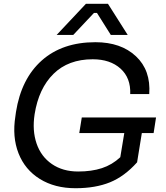

<svg xmlns="http://www.w3.org/2000/svg" viewBox="-20 -972 871 1010"><path d="M365.2 -788.1H277.8L432.1 -952.1H547.9L651.9 -788.1H563L490.2 -903.8H474.1ZM377 18.1Q268.1 18.1 189.7 -30.5Q111.3 -79.1 77.4 -165.5Q43.5 -252 61 -360.8L64 -382.8Q91.8 -558.1 200 -654.1Q308.1 -750 481.9 -750Q616.2 -750 695.1 -676Q773.9 -602.1 765.1 -477.1H665Q668.5 -562 614 -611.1Q559.6 -660.2 467.8 -660.2Q339.4 -660.2 261.5 -583.5Q183.6 -506.8 162.1 -371.1Q148.9 -285.6 172.4 -217Q195.8 -148.4 252.9 -109.1Q310.1 -69.8 391.1 -69.8Q461.9 -69.8 515.9 -87.4Q569.8 -105 612.8 -145L633.8 -272H397L410.2 -354H800.8L788.1 -272H726.1L701.2 -118.2Q634.8 -43.9 558.3 -12.9Q481.9 18.1 377 18.1Z"/></svg>

Font: Sora Italic
Style: Regular
Weight: 400
Designer: Jonathan Barnbrook, Julián Moncada
Foundry: Barnbrook Fonts
Version: Version 2.000